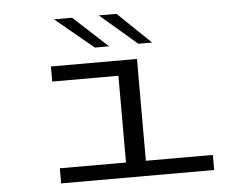

<svg xmlns="http://www.w3.org/2000/svg" viewBox="-50 -759 1001 818"><g transform="rotate(-5 450.0 -349.5)"><path d="M179 0V-64.5H462V-435.5H179V-500H547V-64.5H833.5V0ZM558.5 -564 401 -699H477L617.5 -564ZM372.5 -564 209.5 -699H287L433.5 -564Z"/></g></svg>

Font: Trispace Expanded Light
Style: Regular
Weight: 300
Width: 7
Designer: Tyler Finck
Foundry: Etcetera Type Company
Version: Version 1.210; ttfautohint (v1.8.3)